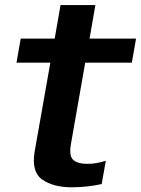

<svg xmlns="http://www.w3.org/2000/svg" viewBox="-20 -748 568 774"><path d="M268.5 7Q331 7 390 -6L406.5 -100Q369 -87.5 332 -87.5Q293.5 -87.5 275.2 -103.5Q257 -119.5 266.5 -170.5L323.5 -495.5H511.5L528.5 -592.5H341L364.5 -727.5H224L200.5 -592.5H63.5L46.5 -495.5H183L120 -139Q105.5 -55.5 150.2 -24.2Q195 7 268.5 7Z"/></svg>

Font: Anybody UltraCondensed Thin SemiBold
Style: Italic
Weight: 600
Italic angle: -10°
Version: Version 1.111